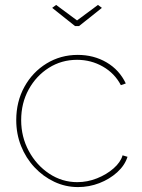

<svg xmlns="http://www.w3.org/2000/svg" viewBox="-20 -750 578 780"><path d="M297 10Q246 10 200.5 -11.5Q155 -33 120 -70.5Q85 -108 65.5 -157Q46 -206 46 -262Q46 -337 79 -397Q112 -457 169 -492Q226 -527 296 -527Q361 -527 413 -496.5Q465 -466 491 -411L471 -404Q446 -452 398 -479.5Q350 -507 293 -507Q230 -507 178.5 -474.5Q127 -442 96.5 -386.5Q66 -331 66 -262Q66 -194 97 -136.5Q128 -79 180 -44.5Q232 -10 294 -10Q335 -10 374 -25.5Q413 -41 441.5 -66Q470 -91 478 -119L498 -113Q487 -78 456 -50Q425 -22 383.5 -6Q342 10 297 10ZM208 -730 293 -667 378 -730 394 -718 301 -644H285L192 -718Z"/></svg>

Font: Raleway Thin
Style: Regular
Weight: 100
Designer: Matt McInerney, Pablo Impallari, Rodrigo Fuenzalida
Foundry: Matt McInerney, Pablo Impallari, Rodrigo Fuenzalida
Version: Version 4.026